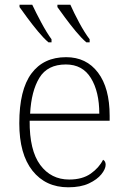

<svg xmlns="http://www.w3.org/2000/svg" viewBox="-20 -786 539 816"><path d="M270 10Q174 10 118 -60.5Q62 -131 62 -262Q62 -404 113.5 -473.5Q165 -543 261 -543Q347 -543 396.5 -477.5Q446 -412 446 -294V-273H106Q105 -147 151 -85Q197 -23 274 -23Q330 -23 365.5 -48Q401 -73 418 -107Q429 -101 429 -86Q429 -68 411 -45.5Q393 -23 358 -6.5Q323 10 270 10ZM402 -303Q402 -396 366.5 -454Q331 -512 260 -512Q182 -512 147.5 -455.5Q113 -399 108 -303ZM347 -606Q326 -624 302 -653Q278 -682 257 -710.5Q236 -739 224 -756V-766H279Q294 -732 316.5 -690Q339 -648 361 -619V-606ZM186 -606Q165 -624 141 -653Q117 -682 96 -710.5Q75 -739 63 -756V-766H117Q133 -732 155.5 -690Q178 -648 199 -619V-606Z"/></svg>

Font: Noto Serif ExtraLight
Style: Regular
Weight: 200
Designer: Monotype Design Team
Foundry: Monotype Imaging Inc.
Version: Version 2.015; ttfautohint (v1.8.4.7-5d5b)